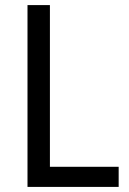

<svg xmlns="http://www.w3.org/2000/svg" viewBox="-20 -734 508 754"><path d="M88 0V-714H176V-79H446V0Z"/></svg>

Font: Noto Sans Devanagari SemiCondensed
Style: Regular
Weight: 400
Width: 4
Designer: Jelle Bosma - Monotype Design Team
Foundry: Monotype Imaging Inc.
Version: Version 2.006